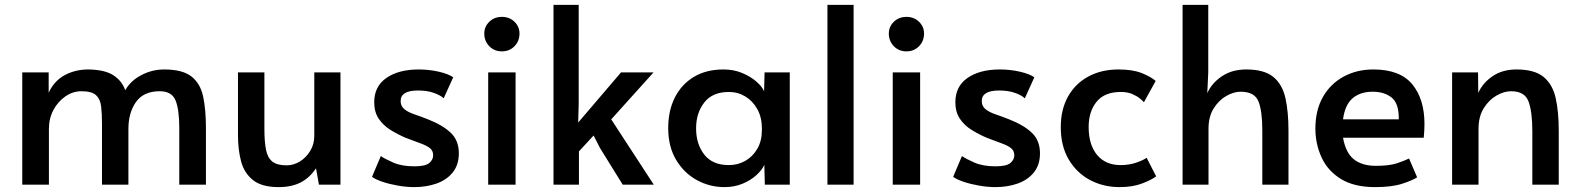

<svg xmlns="http://www.w3.org/2000/svg" viewBox="-20 -755 6461 785"><path d="M71 0V-459H179V-376Q202 -425 245 -448Q288 -471 341 -471Q409 -470 444 -447Q479 -424 492 -386Q514 -425 558 -448Q602 -471 651 -471Q726 -471 762.5 -442.5Q799 -414 810.5 -360.5Q822 -307 822 -230V0H713V-231Q713 -308 697.5 -345Q682 -382 633 -382Q567 -382 536 -338Q505 -294 505 -228V0H397V-247Q397 -290 393.5 -320Q390 -350 372.5 -366Q355 -382 313 -382Q278 -382 247.5 -361Q217 -340 198.5 -305.5Q180 -271 180 -228V0Z M1119 10Q1050 10 1014 -19Q978 -48 965.5 -96Q953 -144 953 -202V-459H1061V-229Q1061 -176 1067.5 -143Q1074 -110 1093.5 -94.5Q1113 -79 1152 -79Q1180 -79 1205.5 -94.5Q1231 -110 1248 -137.5Q1265 -165 1265 -199V-459H1372V0H1284L1272 -67Q1247 -29 1210 -9.5Q1173 10 1119 10Z M1674 10Q1642 10 1607.5 4Q1573 -2 1544.5 -11.5Q1516 -21 1501 -32L1537 -117Q1554 -105 1588.5 -90Q1623 -75 1674 -75Q1719 -75 1735 -88.5Q1751 -102 1751 -120Q1751 -139 1737.5 -149.5Q1724 -160 1699 -169Q1674 -178 1640 -191Q1607 -205 1577 -223.5Q1547 -242 1528.5 -269.5Q1510 -297 1510 -337Q1510 -402 1560 -436.5Q1610 -471 1692 -471Q1734 -471 1773.5 -462Q1813 -453 1833 -439L1794 -353Q1782 -365 1754.5 -375Q1727 -385 1689 -385Q1618 -385 1618 -342Q1618 -321 1633.5 -308.5Q1649 -296 1674.5 -287.5Q1700 -279 1730 -267Q1791 -243 1823.5 -211.5Q1856 -180 1856 -128Q1856 -81 1831 -50Q1806 -19 1764.5 -4.5Q1723 10 1674 10Z M1976 0V-459H2088V0ZM2032 -545Q2001 -545 1980.5 -566Q1960 -587 1960 -618Q1960 -646 1980.5 -666Q2001 -686 2032 -686Q2063 -686 2083.5 -666Q2104 -646 2104 -618Q2104 -587 2083.5 -566Q2063 -545 2032 -545Z M2243 0V-735H2346V-332L2344 -254L2519 -459H2652L2479 -267L2653 0H2526L2433 -150L2407 -201L2347 -136V0Z M2942 10Q2881 10 2828.5 -19Q2776 -48 2744 -102Q2712 -156 2712 -231Q2712 -303 2739.5 -357Q2767 -411 2817.5 -441Q2868 -471 2938 -471Q2980 -471 3014.5 -456.5Q3049 -442 3072.5 -421.5Q3096 -401 3104 -382L3106 -459H3209V0H3107L3105 -81Q3095 -59 3071.5 -38Q3048 -17 3015 -3.5Q2982 10 2942 10ZM2960 -80Q2997 -80 3027.5 -97.5Q3058 -115 3076.5 -147Q3095 -179 3095 -223V-230Q3095 -275 3076.5 -308.5Q3058 -342 3027.5 -360.5Q2997 -379 2960 -379Q2893 -379 2859.5 -336Q2826 -293 2826 -230Q2826 -166 2859.5 -123Q2893 -80 2960 -80Z M3363 0V-735H3470V0Z M3630 0V-459H3742V0ZM3686 -545Q3655 -545 3634.5 -566Q3614 -587 3614 -618Q3614 -646 3634.5 -666Q3655 -686 3686 -686Q3717 -686 3737.5 -666Q3758 -646 3758 -618Q3758 -587 3737.5 -566Q3717 -545 3686 -545Z M4050 10Q4018 10 3983.5 4Q3949 -2 3920.5 -11.5Q3892 -21 3877 -32L3913 -117Q3930 -105 3964.5 -90Q3999 -75 4050 -75Q4095 -75 4111 -88.5Q4127 -102 4127 -120Q4127 -139 4113.5 -149.5Q4100 -160 4075 -169Q4050 -178 4016 -191Q3983 -205 3953 -223.5Q3923 -242 3904.5 -269.5Q3886 -297 3886 -337Q3886 -402 3936 -436.5Q3986 -471 4068 -471Q4110 -471 4149.5 -462Q4189 -453 4209 -439L4170 -353Q4158 -365 4130.5 -375Q4103 -385 4065 -385Q3994 -385 3994 -342Q3994 -321 4009.5 -308.5Q4025 -296 4050.5 -287.5Q4076 -279 4106 -267Q4167 -243 4199.5 -211.5Q4232 -180 4232 -128Q4232 -81 4207 -50Q4182 -19 4140.5 -4.5Q4099 10 4050 10Z M4558 10Q4491 10 4436.5 -19Q4382 -48 4349.5 -103Q4317 -158 4317 -235Q4317 -307 4346.5 -360Q4376 -413 4429.5 -442Q4483 -471 4553 -471Q4611 -471 4648.5 -456Q4686 -441 4705 -424L4657 -337Q4653 -342 4641 -352Q4629 -362 4609.5 -370.5Q4590 -379 4562 -379Q4496 -379 4463.5 -339Q4431 -299 4431 -236Q4431 -163 4465.5 -121.5Q4500 -80 4562 -80Q4595 -80 4624 -89.5Q4653 -99 4668 -110L4707 -34Q4689 -20 4650 -5Q4611 10 4558 10Z M4815 0V-735H4920V-459L4916 -374Q4934 -415 4975.5 -443Q5017 -471 5075 -471Q5149 -471 5186 -440.5Q5223 -410 5235.5 -354Q5248 -298 5248 -221V0H5141V-222Q5141 -302 5125 -341Q5109 -380 5052 -380Q5024 -380 4993.5 -362.5Q4963 -345 4942 -311.5Q4921 -278 4921 -228V0Z M5602 10Q5516 10 5462 -23.5Q5408 -57 5383 -112Q5358 -167 5358 -229Q5358 -304 5388.5 -358Q5419 -412 5473 -441.5Q5527 -471 5595 -471Q5704 -471 5754 -410.5Q5804 -350 5804 -248Q5804 -221 5801 -192H5471Q5482 -130 5515.5 -103.5Q5549 -77 5605 -77Q5659 -77 5690 -87Q5721 -97 5741 -107L5774 -30Q5754 -17 5712 -3.5Q5670 10 5602 10ZM5471 -267H5699Q5700 -332 5670 -356Q5640 -380 5592 -380Q5542 -380 5510.5 -353.5Q5479 -327 5471 -267Z M5917 0V-459H6023L6024 -375Q6042 -416 6082.5 -443.5Q6123 -471 6180 -471Q6254 -471 6291 -440.5Q6328 -410 6340.5 -354Q6353 -298 6353 -221V0H6245V-218Q6245 -298 6229.5 -340Q6214 -382 6158 -382Q6129 -382 6098 -364Q6067 -346 6046 -312Q6025 -278 6025 -228V0Z"/></svg>

Font: Alata
Style: Regular
Weight: 400
Designer: Spyros Zevelakis, Eben Sorkin
Foundry: Spyros Zevelakis
Version: Version 1.005; ttfautohint (v1.8.4.7-5d5b)